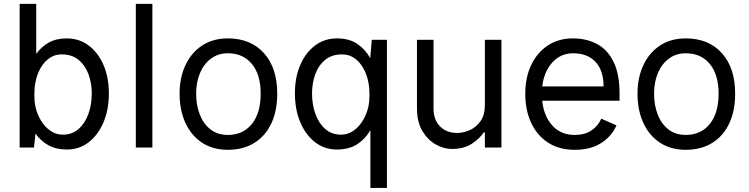

<svg xmlns="http://www.w3.org/2000/svg" viewBox="-20 -747 3790 972"><path d="M531.2 -274.1Q531.2 -192.5 504.1 -128.2Q476.9 -63.9 429.2 -27Q381.4 9.9 319.6 9.9Q263.1 9.9 224.3 -12.1Q185.4 -34.1 159.8 -71L152 0H79.5V-727.3H163.4V-474.1Q188.6 -509.9 226.4 -531.2Q264.2 -552.6 318.2 -552.6Q381.4 -552.6 429.3 -516.3Q477.3 -480.1 504.3 -417.3Q531.2 -354.4 531.2 -274.1ZM444.6 -274.1Q444.6 -325.3 428.3 -370.4Q411.9 -415.5 378.2 -443.5Q344.5 -471.6 292.6 -471.6Q260.7 -471.6 236.7 -456.9Q212.7 -442.1 196.6 -419.6Q180.4 -397 171.2 -372.5Q161.9 -348 159.1 -328.1Q153.8 -302.6 153.8 -267.4Q153.8 -232.2 159.1 -208.8Q162.6 -188.9 173.1 -164.4Q183.6 -139.9 201 -117.4Q218.4 -94.8 242.7 -80.1Q267 -65.3 298.3 -65.3Q345.2 -65.3 377.8 -94.1Q410.5 -122.9 427.6 -170.5Q444.6 -218 444.6 -274.1Z M751.4 -727.3V0H667.6V-727.3Z M1133.5 11.4Q1057.5 11.4 1002.8 -24.7Q948.2 -60.7 918.7 -124.8Q889.2 -188.9 889.2 -272.7Q889.2 -353.7 918.7 -416.9Q948.2 -480.1 1002.8 -516.3Q1057.5 -552.6 1133.5 -552.6Q1249.6 -552.6 1316.6 -477.6Q1383.5 -402.7 1383.5 -272.7Q1383.5 -185.4 1353.3 -121.6Q1323.2 -57.9 1267 -23.3Q1210.9 11.4 1133.5 11.4ZM1133.5 -63.9Q1210.2 -63.9 1255 -119.3Q1299.7 -174.7 1299.7 -272.7Q1299.7 -369.7 1255 -423.5Q1210.2 -477.3 1133.5 -477.3Q1084.5 -477.3 1048.5 -450.6Q1012.4 -424 992.7 -377.8Q973 -331.7 973 -272.7Q973 -214.5 991.5 -167.1Q1009.9 -119.7 1045.8 -91.8Q1081.7 -63.9 1133.5 -63.9Z M1473 -274.1Q1473 -355.1 1500 -418Q1527 -480.8 1574.9 -516.7Q1622.9 -552.6 1686.1 -552.6Q1747.9 -552.6 1788.7 -524.9Q1829.5 -497.2 1854.4 -452.4L1862.2 -545.5H1938.9V204.5H1855.1V-88.1Q1829.9 -44 1788.7 -17Q1747.5 9.9 1684.7 9.9Q1622.9 9.9 1575.1 -27Q1527.3 -63.9 1500.2 -128.2Q1473 -192.5 1473 -274.1ZM1559.7 -274.1Q1559.7 -218 1576.7 -170.5Q1593.8 -122.9 1626.4 -94.1Q1659.1 -65.3 1706 -65.3Q1737.2 -65.3 1761.5 -80.1Q1785.9 -94.8 1803.3 -117.4Q1820.7 -139.9 1831.1 -164.4Q1841.6 -188.9 1845.2 -208.8Q1850.5 -232.2 1850.5 -267.4Q1850.5 -302.6 1845.2 -328.1Q1842.3 -348 1833.1 -372.5Q1823.9 -397 1807.7 -419.6Q1791.5 -442.1 1767.6 -456.9Q1743.6 -471.6 1711.6 -471.6Q1659.8 -471.6 1626.1 -443.9Q1592.3 -416.2 1576 -371.1Q1559.7 -326 1559.7 -274.1Z M2434.7 -215.9V-545.5H2518.5V0H2434.7V-76.7H2429Q2408.7 -45.8 2368.8 -19.4Q2328.8 7.1 2267 7.1Q2227.3 7.1 2186.6 -15.4Q2146 -38 2118.4 -83.6Q2090.9 -129.3 2090.9 -198.9V-545.5H2174.7V-198.9Q2174.7 -139.2 2208.3 -106.5Q2241.8 -73.9 2294 -73.9Q2325.3 -73.9 2357.8 -88.1Q2390.3 -102.3 2412.5 -133.5Q2434.7 -164.8 2434.7 -215.9Z M2889.2 11.4Q2811.1 11.4 2755.1 -24.7Q2699.2 -60.7 2669.2 -124.8Q2639.2 -188.9 2639.2 -272.7Q2639.2 -354.4 2669 -417.6Q2698.9 -480.8 2753.2 -516.7Q2807.5 -552.6 2880.7 -552.6Q2948.9 -552.6 3002.1 -524.3Q3055.4 -496.1 3085.9 -434.5Q3116.5 -372.9 3116.5 -272.7V-237.2H2724.8Q2733 -159.1 2776.1 -111.5Q2819.2 -63.9 2889.2 -63.9Q2939.3 -63.9 2973.2 -85.9Q3007.1 -108 3024.1 -146.3L3100.9 -112.2Q3077.4 -57.9 3024.3 -23.3Q2971.2 11.4 2889.2 11.4ZM2882.1 -477.3Q2818.2 -477.3 2776.1 -430.8Q2734 -384.2 2725.1 -309.7H3035.5Q3035.5 -390.6 2994.5 -433.9Q2953.5 -477.3 2882.1 -477.3Z M3451.7 11.4Q3375.7 11.4 3321 -24.7Q3266.3 -60.7 3236.9 -124.8Q3207.4 -188.9 3207.4 -272.7Q3207.4 -353.7 3236.9 -416.9Q3266.3 -480.1 3321 -516.3Q3375.7 -552.6 3451.7 -552.6Q3567.8 -552.6 3634.8 -477.6Q3701.7 -402.7 3701.7 -272.7Q3701.7 -185.4 3671.5 -121.6Q3641.3 -57.9 3585.2 -23.3Q3529.1 11.4 3451.7 11.4ZM3451.7 -63.9Q3528.4 -63.9 3573.2 -119.3Q3617.9 -174.7 3617.9 -272.7Q3617.9 -369.7 3573.2 -423.5Q3528.4 -477.3 3451.7 -477.3Q3402.7 -477.3 3366.7 -450.6Q3330.6 -424 3310.9 -377.8Q3291.2 -331.7 3291.2 -272.7Q3291.2 -214.5 3309.7 -167.1Q3328.1 -119.7 3364 -91.8Q3399.9 -63.9 3451.7 -63.9Z"/></svg>

Font: Interface
Style: Regular
Weight: 400
Designer: Rasmus Andersson
Foundry: rsms
Version: Version 1.8